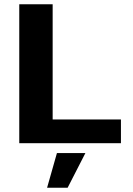

<svg xmlns="http://www.w3.org/2000/svg" viewBox="-20 -669 620 897"><path d="M70 -649H226V-111H545V0H70ZM246 46H379L296 208H200Z"/></svg>

Font: Play
Style: Bold
Weight: 700
Designer: Jonas Hecksher (Cyrillic expansion: Cyreal)
Foundry: Jonas Hecksher, Playtype, e-types AS
Version: Version 2.101; ttfautohint (v1.5.65-e2d9)